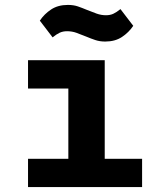

<svg xmlns="http://www.w3.org/2000/svg" viewBox="-20 -761 640 781"><path d="M94 -115H258V-401H94V-516H406V-115H558V0H94ZM408 -592Q386 -592 368 -598Q350 -604 331 -612Q309 -621 291 -627.5Q273 -634 253 -634Q236 -634 223 -628Q210 -622 194 -609L142 -677Q160 -704 188 -722.5Q216 -741 256 -741Q279 -741 296.5 -735Q314 -729 333 -721Q355 -712 373.5 -705.5Q392 -699 411 -699Q428 -699 441 -705Q454 -711 470 -724L522 -656Q504 -629 476 -610.5Q448 -592 408 -592Z"/></svg>

Font: Lilex Nerd Font
Style: Bold
Weight: 700
Designer: Mike Abbink, Paul van der Laan, Pieter van Rosmalen, Mikhael Khrustik
Foundry: Mikhael Khrustik
Version: Version 2.400; ttfautohint (v1.8.4.7-5d5b);Nerd Fonts 3.3.0